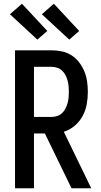

<svg xmlns="http://www.w3.org/2000/svg" viewBox="-20 -1003 540 1023"><path d="M60 0V-735H255Q283 -735 310.5 -729Q338 -723 361.5 -708Q385 -693 402 -670.5Q419 -648 429.5 -622.5Q440 -597 444 -569Q448 -541 448 -514Q448 -480 442 -447Q436 -414 420 -384.5Q404 -355 378 -333Q352 -311 320 -301L466 0H361L219 -292H161V0ZM161 -380H255Q270 -380 285 -385Q300 -390 311 -400.5Q322 -411 329 -425Q336 -439 340 -453.5Q344 -468 345.5 -483Q347 -498 347 -514Q347 -529 345.5 -544Q344 -559 340 -574Q336 -589 329 -602.5Q322 -616 311 -626.5Q300 -637 285 -642Q270 -647 255 -647H161ZM349 -792 203 -927 267 -983 402 -838ZM179 -792 33 -927 97 -983 232 -838Z"/></svg>

Font: Iosevka SS04 Semibold
Style: Regular
Weight: 600
Monospace: yes
Designer: Belleve Invis
Foundry: Belleve Invis
Version: Version 19.0.0; ttfautohint (v1.8.4)